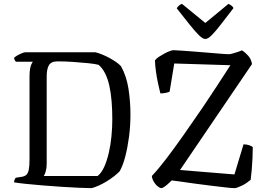

<svg xmlns="http://www.w3.org/2000/svg" viewBox="-20 -975 1382 995"><path d="M455 0Q429 0 387.5 -2Q346 -4 298 -7Q250 -10 202.5 -14Q155 -18 115.5 -22Q76 -26 53 -30Q53 -38 56 -44.5Q59 -51 62 -54L88 -58Q106 -60 115.5 -68Q125 -76 129 -95Q133 -114 133 -148V-578Q133 -603 136 -619Q139 -635 143.5 -644Q148 -653 150 -655H63Q59 -658 56 -664.5Q53 -671 53 -675Q58 -681 69.5 -687.5Q81 -694 93 -699Q105 -704 110 -704H475Q491 -700 509.5 -692.5Q528 -685 546.5 -675Q565 -665 581 -654Q597 -643 607 -632Q636 -580 646 -514Q656 -448 656 -383Q656 -321 648.5 -265Q641 -209 629 -163Q617 -117 600 -87Q587 -74 569 -60Q551 -46 531 -34Q511 -22 491 -13Q471 -4 455 0ZM207 -63H486Q506 -79 520 -110Q534 -141 543.5 -181.5Q553 -222 557.5 -267.5Q562 -313 562 -357Q562 -405 558.5 -448.5Q555 -492 547 -529Q539 -566 525 -594Q511 -622 491 -639Q473 -644 437.5 -647.5Q402 -651 360 -654Q318 -657 279 -657Q245 -657 233.5 -637Q222 -617 222 -580V-127Q222 -104 217 -87Q212 -70 207 -63ZM816 0Q809 0 797 -9.5Q785 -19 776.5 -34Q768 -49 767 -63Q801 -99 842.5 -153.5Q884 -208 931.5 -275.5Q979 -343 1031 -419Q1066 -471 1102 -526Q1138 -581 1174 -637L883 -646L859 -500Q853 -497 840.5 -494Q828 -491 811 -491Q806 -512 799.5 -541Q793 -570 788.5 -602Q784 -634 783 -662Q790 -672 804 -681Q818 -690 833 -698Q848 -706 860.5 -710.5Q873 -715 878 -715Q885 -715 914.5 -713Q944 -711 984 -708Q1024 -705 1063.5 -701.5Q1103 -698 1131 -696Q1159 -694 1164 -694Q1172 -694 1185 -697.5Q1198 -701 1211.5 -705.5Q1225 -710 1234 -714Q1249 -705 1265.5 -687Q1282 -669 1286 -643L913 -94L1195 -71L1242 -227Q1258 -227 1271 -222.5Q1284 -218 1290 -213Q1290 -187 1288.5 -155.5Q1287 -124 1284.5 -94.5Q1282 -65 1279 -43Q1270 -36 1259 -28Q1248 -20 1235.5 -14Q1223 -8 1212.5 -4Q1202 0 1195 0Q1181 0 1147.5 -4Q1114 -8 1071 -13Q1028 -18 986 -24Q944 -30 912 -34.5Q880 -39 870 -40Q859 -29 848.5 -20Q838 -11 829.5 -5.5Q821 0 816 0ZM1044 -773Q1031 -773 1011.5 -792Q992 -811 963.5 -846.5Q935 -882 896 -932Q899 -938 906.5 -945Q914 -952 923 -955L1044 -856L1164 -955Q1173 -951 1180.5 -945Q1188 -939 1190 -933Q1150 -881 1122 -845Q1094 -809 1075.5 -791Q1057 -773 1044 -773Z"/></svg>

Font: Texturina Medium 12pt Light
Style: Regular
Weight: 300
Version: Version 1.002